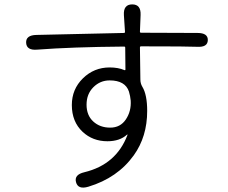

<svg xmlns="http://www.w3.org/2000/svg" viewBox="-20 -808 1040 874"><path d="M382 42Q335 56 326 21Q317 -13 364 -24Q509 -59 560 -193Q562 -198 558 -195Q525 -165 469 -165Q402 -165 356 -208Q307 -254 307 -330Q307 -402 357.5 -451.5Q408 -501 479 -501Q518 -501 546 -489Q551 -487 551 -492L550 -591Q550 -596 545 -596Q306 -594 149 -582Q101 -578 99 -613Q97 -648 146 -649L544 -658Q549 -658 549 -663L544 -739Q541 -788 582 -788Q622 -788 620 -740L617 -664Q617 -659 622 -659L879 -658Q927 -658 926 -625Q925 -592 877 -595Q835 -597 637 -597H622Q617 -597 617 -592L619 -446Q619 -428 628 -413Q650 -377 650 -303Q650 -186 589 -101Q515 2 382 42ZM575 -350Q573 -371 567 -391Q550 -442 479 -442Q436 -442 405 -411Q374 -380 374 -331.5Q374 -283 404.5 -255Q435 -227 481.5 -227Q528 -227 553 -264.5Q578 -302 575 -350Z"/></svg>

Font: Resource Han Rounded KR Normal
Style: Regular
Weight: 350
Designer: Cyano Hao (round all glyphs); Ryoko NISHIZUKA 西塚涼子 (kana, bopomofo & ideographs); Paul D. Hunt (Latin, Greek & Cyrillic)
Foundry: Cyano Hao
Version: 0.990